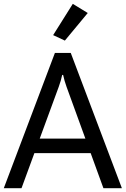

<svg xmlns="http://www.w3.org/2000/svg" viewBox="-20 -996 665 1016"><path d="M0 0 270.5 -715.8H354.5L625 0H527.3L332 -537.1Q326.2 -553.2 321.8 -568.4Q317.4 -583.5 314 -599.6H309.1Q305.7 -583.5 301.3 -568.4Q296.9 -553.2 291 -537.1L93.8 0ZM116.2 -185.5 145 -262.7H479L507.3 -185.5ZM261.2 -810.1 365.2 -975.6 444.3 -927.2 323.2 -781.2Z"/></svg>

Font: RobotoFlex
Style: Regular
Weight: 400
Designer: Berlow after Robertson
Foundry: Google
Version: Version 2.136